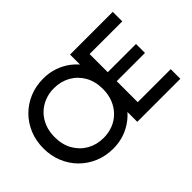

<svg xmlns="http://www.w3.org/2000/svg" viewBox="-112 -1056 1413 1413"><g transform="rotate(-45 594.0 -350.0)"><path d="M410 15Q332.5 15 266.5 -12.8Q200.5 -40.5 151.2 -90Q102 -139.5 74.8 -206Q47.5 -272.5 47.5 -350Q47.5 -428 74.8 -494.5Q102 -561 151.2 -610.5Q200.5 -660 266.5 -687.5Q332.5 -715 410 -715Q470.5 -715 524.2 -696.8Q578 -678.5 622 -645.5Q651 -623.5 674.5 -596.5V-700H1119V-601H779V-412H1073V-318.5H779V-100H1122.5V0H674.5V-102.5Q633.5 -55.5 576 -25Q501 15 410 15ZM416 -91Q469 -91 514.8 -109.2Q560.5 -127.5 594.5 -161.8Q628.5 -196 647.8 -243.8Q667 -291.5 667 -350Q667 -428.5 633.8 -486.8Q600.5 -545 543.5 -577Q486.5 -609 416 -609Q363 -609 317.2 -590.8Q271.5 -572.5 237.2 -538.5Q203 -504.5 183.8 -456.8Q164.5 -409 164.5 -350Q164.5 -271.5 198 -213.2Q231.5 -155 288.2 -123Q345 -91 416 -91Z"/></g></svg>

Font: Geologica EX
Style: Regular
Weight: 400
Designer: Sindre Bremnes, Frode Helland
Foundry: Monokrom Skriftforlag AS
Version: Version 1.010;gftools[0.9.28]